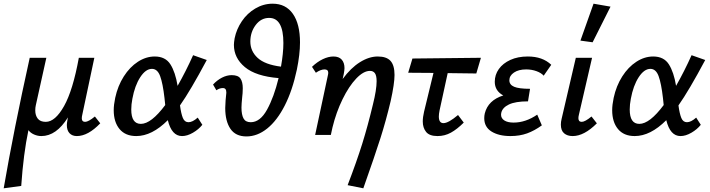

<svg xmlns="http://www.w3.org/2000/svg" viewBox="-38 -731 3847 1040"><path d="M505 -63Q439 6 378 6Q353 6 338.5 -9.5Q324 -25 324 -54Q324 -63 328 -85L330 -95Q267 6 186 6Q166 6 146.5 -2.5Q127 -11 116 -26Q89 101 77 276L-18 289Q36 -25 123 -418H213L156 -161Q153 -148 153 -133Q153 -106 166.5 -88.5Q180 -71 210 -71Q261 -71 309 -156.5Q357 -242 389 -418H473L408 -111Q405 -99 405 -90Q405 -71 423 -71Q441 -71 476 -100Z M1033 -94 1058 -55Q1038 -30 1007 -12Q976 6 948 6Q892 6 871 -80Q785 6 700 6Q641 6 609.5 -32Q578 -70 578 -134Q578 -163 586 -201Q600 -266 632.5 -317Q665 -368 709 -396.5Q753 -425 800 -425Q858 -425 885 -382.5Q912 -340 924 -266Q969 -345 1008 -432L1082 -406Q994 -241 937 -160Q943 -115 952.5 -92Q962 -69 983 -69Q1005 -69 1033 -94ZM857 -162 853 -200Q844 -279 829.5 -318.5Q815 -358 785 -358Q751 -358 721.5 -312.5Q692 -267 679 -196Q673 -165 673 -138Q673 -60 725 -60Q781 -60 857 -162Z M1587 -501Q1587 -437 1570 -354Q1546 -241 1504.5 -159.5Q1463 -78 1409.5 -35Q1356 8 1297 8Q1238 8 1210 -33.5Q1182 -75 1182 -146Q1182 -158 1184 -188Q1188 -222 1188 -229Q1188 -242 1183.5 -248Q1179 -254 1169 -254Q1151 -254 1134 -242L1116 -273Q1138 -297 1164.5 -310.5Q1191 -324 1217 -324Q1252 -324 1264.5 -305.5Q1277 -287 1277 -253Q1277 -238 1276 -226Q1275 -214 1274 -206Q1270 -166 1270 -148Q1270 -110 1281 -89.5Q1292 -69 1320 -69Q1371 -69 1408.5 -137Q1446 -205 1471 -308Q1348 -318 1288.5 -367.5Q1229 -417 1229 -488Q1229 -500 1233 -524Q1243 -573 1272 -616Q1301 -659 1345 -685Q1389 -711 1439 -711Q1510 -711 1548.5 -656Q1587 -601 1587 -501ZM1484 -370Q1497 -443 1497 -498Q1497 -634 1420 -634Q1376 -634 1347 -595.5Q1318 -557 1318 -506Q1318 -454 1357.5 -417.5Q1397 -381 1484 -370Z M2099 -325Q2099 -278 2078 -183Q2053 -78 2023 16.5Q1993 111 1930 289L1845 272Q1894 144 1924 48Q1954 -48 1982 -165Q2002 -245 2002 -291Q2002 -321 1993 -334Q1984 -347 1966 -347Q1931 -347 1891.5 -305.5Q1852 -264 1817.5 -193.5Q1783 -123 1763 -41L1754 0H1669L1738 -323Q1740 -331 1740 -337Q1740 -355 1720 -355Q1699 -355 1673 -337L1652 -369Q1680 -396 1710.5 -410.5Q1741 -425 1768 -425Q1798 -425 1813 -408Q1828 -391 1828 -362Q1828 -352 1824 -330L1818 -303Q1862 -363 1911.5 -394Q1961 -425 2008 -425Q2056 -425 2077.5 -401Q2099 -377 2099 -325Z M2343 -133Q2339 -113 2339 -100Q2339 -64 2364 -64Q2391 -64 2443 -108L2474 -67Q2438 -31 2404.5 -12.5Q2371 6 2332 6Q2288 6 2270 -16.5Q2252 -39 2252 -73Q2252 -96 2259 -126L2310 -336L2173 -337L2196 -414L2567 -418L2542 -333L2387 -335Z M2948 -380 2907 -321Q2894 -336 2868 -345.5Q2842 -355 2812 -355Q2771 -355 2746 -338Q2721 -321 2721 -296Q2721 -272 2747 -261Q2773 -250 2833 -250L2822 -182Q2754 -182 2718.5 -165Q2683 -148 2677 -119Q2676 -116 2676 -110Q2676 -90 2694 -78.5Q2712 -67 2744 -67Q2809 -67 2872 -110L2897 -52Q2857 -23 2817 -8.5Q2777 6 2727 6Q2664 6 2624.5 -18.5Q2585 -43 2585 -91Q2585 -104 2588 -117Q2606 -188 2688 -214Q2642 -239 2642 -288Q2642 -326 2664 -357Q2686 -388 2726.5 -406.5Q2767 -425 2821 -425Q2901 -425 2948 -380Z M3106 -511 3177 -711 3269 -695 3172 -502ZM3000 -56Q3000 -71 3004 -87L3081 -418H3169L3098 -111Q3095 -99 3095 -91Q3095 -71 3113 -71Q3131 -71 3166 -100L3195 -63Q3126 6 3064 6Q3035 6 3017.5 -9Q3000 -24 3000 -56Z M3733 -94 3758 -55Q3738 -30 3707 -12Q3676 6 3648 6Q3592 6 3571 -80Q3485 6 3400 6Q3341 6 3309.5 -32Q3278 -70 3278 -134Q3278 -163 3286 -201Q3300 -266 3332.5 -317Q3365 -368 3409 -396.5Q3453 -425 3500 -425Q3558 -425 3585 -382.5Q3612 -340 3624 -266Q3669 -345 3708 -432L3782 -406Q3694 -241 3637 -160Q3643 -115 3652.5 -92Q3662 -69 3683 -69Q3705 -69 3733 -94ZM3557 -162 3553 -200Q3544 -279 3529.5 -318.5Q3515 -358 3485 -358Q3451 -358 3421.5 -312.5Q3392 -267 3379 -196Q3373 -165 3373 -138Q3373 -60 3425 -60Q3481 -60 3557 -162Z"/></svg>

Font: Ysabeau Infant Semibold
Style: Italic
Weight: 600
Italic angle: -12°
Designer: Christian Thalmann (Catharsis Fonts)
Version: Version 0.003